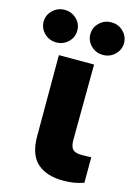

<svg xmlns="http://www.w3.org/2000/svg" viewBox="-163 -815 615 882"><g transform="rotate(15 144.0 -374.0)"><path d="M60.1 -545.9H227.5L225.1 -182.6Q226.1 -151.9 238.8 -140.9Q251.5 -129.9 281.2 -129.9Q296.4 -129.9 306.2 -130.4Q315.9 -130.9 325.2 -131.3V-9.8Q279.8 6.3 228.5 5.9Q149.9 6.3 105.2 -32.5Q60.5 -71.3 60.1 -159.2ZM32.7 -599.1Q0 -599.1 -23.7 -621.8Q-47.4 -644.5 -47.4 -676.8Q-47.4 -708.5 -23.7 -731.2Q0 -753.9 32.7 -753.9Q65.9 -753.9 89.4 -731.2Q112.8 -708.5 112.8 -676.8Q112.8 -644.5 89.4 -621.8Q65.9 -599.1 32.7 -599.1ZM254.9 -599.1Q221.7 -599.1 198.2 -621.8Q174.8 -644.5 174.8 -676.8Q174.8 -708.5 198.2 -731.2Q221.7 -753.9 254.9 -753.9Q288.1 -753.9 311.5 -731.2Q335 -708.5 335 -676.8Q335 -644.5 311.5 -621.8Q288.1 -599.1 254.9 -599.1Z"/></g></svg>

Font: Inter Display Extra Bold
Style: Regular
Weight: 800
Designer: Rasmus Andersson
Foundry: rsms
Version: Version 4.000;git-4fc901f